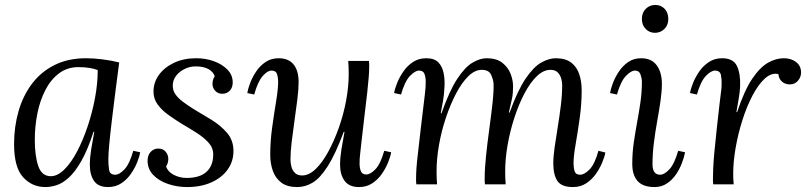

<svg xmlns="http://www.w3.org/2000/svg" viewBox="-20 -747 3266 778"><path d="M329 -511Q359 -511 395 -506.5Q431 -502 463 -494Q455 -434 447.5 -374.5Q440 -315 433.5 -261.5Q427 -208 423 -165.5Q419 -123 419 -99Q419 -79 422 -59Q425 -39 447 -39Q464 -39 484.5 -61Q505 -83 520 -136L548 -130Q545 -112 535.5 -88.5Q526 -65 510 -42Q494 -19 471 -4Q448 11 418 11Q378 11 361 -14Q344 -39 344 -79Q344 -108 349.5 -142Q355 -176 362 -213H359Q335 -139 309.5 -94.5Q284 -50 258.5 -27Q233 -4 209 3.5Q185 11 164 11Q110 11 73.5 -29Q37 -69 37 -163Q37 -233 55 -296Q73 -359 109.5 -407.5Q146 -456 201 -483.5Q256 -511 329 -511ZM298 -475Q253 -475 219.5 -450Q186 -425 164 -382.5Q142 -340 131.5 -287.5Q121 -235 121 -180Q121 -116 135 -74.5Q149 -33 186 -33Q213 -33 240.5 -60Q268 -87 292 -132.5Q316 -178 335 -234.5Q354 -291 365 -350Q376 -409 376 -463Q361 -469 341 -472Q321 -475 298 -475Z M738 11Q698 11 661 -1.5Q624 -14 601 -38Q578 -62 578 -96Q578 -118 590.5 -131.5Q603 -145 621 -145Q641 -145 651.5 -132Q662 -119 662 -103Q662 -96 660 -88Q658 -80 653 -72Q661 -50 685 -38Q709 -26 736 -26Q790 -26 817 -51Q844 -76 844 -121Q844 -148 825 -169Q806 -190 777 -208.5Q748 -227 717 -245Q688 -263 661.5 -282Q635 -301 618.5 -324Q602 -347 602 -376Q602 -413 624 -443.5Q646 -474 685 -492.5Q724 -511 775 -511Q813 -511 846.5 -499Q880 -487 901.5 -465Q923 -443 923 -413Q923 -392 911 -379.5Q899 -367 881 -367Q863 -367 852 -379Q841 -391 841 -407Q841 -415 843 -422.5Q845 -430 850 -438Q845 -455 825.5 -466.5Q806 -478 772 -478Q750 -478 729 -468Q708 -458 694 -440.5Q680 -423 680 -399Q680 -380 691.5 -364Q703 -348 722 -334Q741 -320 763 -306Q799 -285 837 -261.5Q875 -238 900.5 -208Q926 -178 926 -135Q926 -93 902.5 -60Q879 -27 836.5 -8Q794 11 738 11Z M1184 11Q1144 11 1120 -7Q1096 -25 1085.5 -55Q1075 -85 1075 -119Q1075 -175 1083 -232Q1091 -289 1099 -337.5Q1107 -386 1107 -414Q1107 -433 1102.5 -447Q1098 -461 1080 -461Q1064 -461 1044.5 -439Q1025 -417 1010 -364L982 -370Q985 -388 994 -411.5Q1003 -435 1018.5 -458Q1034 -481 1056.5 -496Q1079 -511 1109 -511Q1149 -511 1169.5 -486Q1190 -461 1190 -414Q1190 -386 1185 -345Q1180 -304 1173.5 -259.5Q1167 -215 1162 -173Q1157 -131 1157 -99Q1157 -88 1160.5 -73Q1164 -58 1174.5 -47Q1185 -36 1204 -36Q1232 -36 1259 -62Q1286 -88 1310 -132Q1334 -176 1353 -229.5Q1372 -283 1382.5 -339.5Q1393 -396 1393 -447Q1393 -462 1392.5 -474.5Q1392 -487 1391 -500H1475Q1476 -493 1476 -487.5Q1476 -482 1476 -474Q1476 -457 1474 -433.5Q1472 -410 1468 -371.5Q1464 -333 1456 -270Q1449 -212 1445.5 -179Q1442 -146 1440 -129.5Q1438 -113 1437.5 -104Q1437 -95 1437 -84Q1437 -66 1442.5 -53Q1448 -40 1464 -40Q1481 -40 1501.5 -61.5Q1522 -83 1537 -136L1565 -130Q1562 -112 1552.5 -88.5Q1543 -65 1527 -42Q1511 -19 1488 -4Q1465 11 1435 11Q1395 11 1376.5 -14Q1358 -39 1358 -79Q1358 -108 1363.5 -142Q1369 -176 1376 -213H1373Q1339 -122 1308 -73.5Q1277 -25 1247 -7Q1217 11 1184 11Z M2302 11Q2255 11 2238.5 -14Q2222 -39 2222 -85Q2222 -113 2227.5 -151Q2233 -189 2240 -232Q2247 -275 2252.5 -319Q2258 -363 2258 -403Q2258 -415 2254 -429Q2250 -443 2240 -453.5Q2230 -464 2210 -464Q2182 -464 2155 -438Q2128 -412 2105 -368Q2082 -324 2064.5 -270.5Q2047 -217 2037 -160.5Q2027 -104 2027 -53Q2027 -38 2027.5 -25.5Q2028 -13 2029 0H1945Q1944 -7 1944 -12.5Q1944 -18 1944 -26Q1944 -64 1949.5 -116Q1955 -168 1962.5 -223Q1970 -278 1975.5 -327Q1981 -376 1980 -407Q1979 -424 1970 -444Q1961 -464 1932 -464Q1904 -464 1877.5 -438Q1851 -412 1828 -368Q1805 -324 1787 -270.5Q1769 -217 1759 -160.5Q1749 -104 1749 -53Q1749 -38 1749.5 -25.5Q1750 -13 1751 0H1667Q1666 -7 1666 -12.5Q1666 -18 1666 -26Q1666 -43 1667.5 -65.5Q1669 -88 1673.5 -125.5Q1678 -163 1685 -226Q1692 -285 1696 -318Q1700 -351 1702 -368.5Q1704 -386 1704.5 -395.5Q1705 -405 1705 -416Q1705 -434 1700 -447.5Q1695 -461 1678 -461Q1662 -461 1641 -439Q1620 -417 1605 -364L1577 -370Q1580 -388 1589.5 -411.5Q1599 -435 1615 -458Q1631 -481 1654 -496Q1677 -511 1707 -511Q1740 -511 1756 -494.5Q1772 -478 1777.5 -451.5Q1783 -425 1781 -394Q1780 -366 1775 -337.5Q1770 -309 1766 -288H1769Q1801 -379 1832.5 -427Q1864 -475 1894.5 -493Q1925 -511 1952 -511Q1992 -511 2015.5 -492.5Q2039 -474 2049 -448Q2059 -422 2059 -397Q2059 -369 2055 -349Q2051 -329 2042 -291H2045Q2078 -382 2110.5 -429.5Q2143 -477 2174 -494Q2205 -511 2232 -511Q2272 -511 2295 -493Q2318 -475 2327.5 -445.5Q2337 -416 2337 -381Q2337 -326 2329 -268.5Q2321 -211 2312.5 -162.5Q2304 -114 2304 -85Q2304 -67 2308.5 -53Q2313 -39 2331 -39Q2348 -39 2369 -60.5Q2390 -82 2405 -136L2433 -129Q2430 -112 2420 -88Q2410 -64 2394 -41.5Q2378 -19 2355 -4Q2332 11 2302 11Z M2578 -511Q2620 -511 2641 -482.5Q2662 -454 2662 -407Q2662 -377 2656.5 -338.5Q2651 -300 2643 -256Q2635 -212 2629.5 -167.5Q2624 -123 2624 -81Q2624 -61 2631.5 -50Q2639 -39 2655 -39Q2672 -39 2692.5 -61Q2713 -83 2728 -136L2756 -130Q2752 -109 2742.5 -84.5Q2733 -60 2718 -38.5Q2703 -17 2681.5 -3Q2660 11 2632 11Q2586 11 2564 -13Q2542 -37 2542 -83Q2542 -127 2548 -168.5Q2554 -210 2561.5 -250.5Q2569 -291 2575 -332Q2581 -373 2581 -416Q2581 -429 2575.5 -445Q2570 -461 2553 -461Q2537 -461 2516 -439Q2495 -417 2480 -364L2452 -370Q2455 -388 2464 -411.5Q2473 -435 2488.5 -458Q2504 -481 2526 -496Q2548 -511 2578 -511ZM2635 -727Q2658 -727 2673 -711.5Q2688 -696 2688 -670Q2688 -645 2672 -629.5Q2656 -614 2634 -614Q2612 -614 2596.5 -629.5Q2581 -645 2581 -670Q2581 -696 2597 -711.5Q2613 -727 2635 -727Z M2870 0Q2869 -7 2869 -12.5Q2869 -18 2869 -26Q2869 -43 2870 -66.5Q2871 -90 2874.5 -129Q2878 -168 2885 -231Q2892 -296 2896 -329Q2900 -362 2902 -377.5Q2904 -393 2904 -403Q2905 -423 2901.5 -442Q2898 -461 2877 -461Q2861 -461 2840 -439Q2819 -417 2804 -364L2776 -370Q2779 -388 2788.5 -411.5Q2798 -435 2814 -458Q2830 -481 2853 -496Q2876 -511 2906 -511Q2951 -511 2966 -480Q2981 -449 2979 -397Q2978 -375 2973.5 -348.5Q2969 -322 2964 -293H2967Q2996 -380 3027.5 -427Q3059 -474 3091.5 -492.5Q3124 -511 3156 -511Q3186 -511 3206 -495.5Q3226 -480 3226 -453Q3226 -435 3213.5 -420Q3201 -405 3180 -405Q3162 -405 3149 -416Q3136 -427 3134 -447Q3106 -453 3079.5 -429Q3053 -405 3029.5 -360.5Q3006 -316 2988.5 -261Q2971 -206 2961 -149Q2951 -92 2951 -43Q2951 -28 2951.5 -20.5Q2952 -13 2953 0Z"/></svg>

Font: Lora Italic
Style: Italic
Weight: 400
Italic angle: -3°
Designer: Olga Karpushina, Alexei Vanyashin (Cyrillic)
Foundry: Cyreal
Version: Version 2.210; ttfautohint (v1.8.1.43-b0c9)